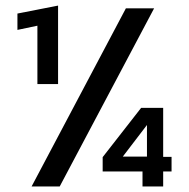

<svg xmlns="http://www.w3.org/2000/svg" viewBox="-20 -674 684 694"><path d="M115.2 -370.1V-581.1L43 -565.9V-625L189.9 -653.8V-370.1ZM94.2 0 435.1 -644H537.1L195.8 0ZM495.1 0V-54.2H351.1V-106L490.2 -284.2H569.8V-106.9H600.1V-54.2H569.8V0ZM423.8 -107.9H511.2V-222.2Z"/></svg>

Font: Kanit
Style: Regular
Weight: 400
Designer: Katatrad Team
Foundry: CadsonDemak
Version: Version 1.000;PS 001.000;hotconv 1.0.88;makeotf.lib2.5.64775